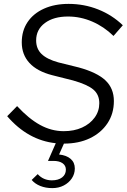

<svg xmlns="http://www.w3.org/2000/svg" viewBox="-20 -729 652 988"><path d="M249 239Q215 239 187.5 228Q160 217 143 197L174 167Q203 199 247 199Q280 199 299.5 184Q319 169 319 144Q319 123 302 111Q285 99 255 99H227L267 8Q124 -7 17 -131L68 -183Q128 -118 186.5 -86Q245 -54 308 -54Q361 -54 402 -72.5Q443 -91 467 -124Q491 -157 491 -198Q491 -242 460.5 -268Q430 -294 356 -315L249 -342Q171 -362 131.5 -405Q92 -448 92 -511Q92 -571 122 -615.5Q152 -660 206.5 -684.5Q261 -709 333 -709Q413 -709 485 -680.5Q557 -652 612 -599L564 -544Q515 -592 454.5 -618Q394 -644 330 -644Q256 -644 211 -610.5Q166 -577 166 -521Q166 -478 194 -451Q222 -424 280 -408L385 -382Q480 -356 523 -315Q566 -274 566 -209Q566 -144 533 -94.5Q500 -45 442.5 -17.5Q385 10 309 10L284 66Q322 70 343.5 88.5Q365 107 365 138Q365 166 349.5 189Q334 212 308 225.5Q282 239 249 239Z"/></svg>

Font: Red Hat Text VF
Style: Italic
Weight: 400
Italic angle: -12°
Designer: Pentagram, MCKL
Foundry: Pentagram, MCKL
Version: Version 1.023